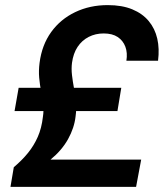

<svg xmlns="http://www.w3.org/2000/svg" viewBox="-20 -732 641 752"><path d="M21 0 34 -77Q67 -105 90 -133.5Q113 -162 128 -196Q143 -230 148 -274Q152 -299 149 -323.5Q146 -348 141 -374Q136 -400 133.5 -427.5Q131 -455 135 -486Q144 -556 180.5 -606.5Q217 -657 274.5 -684.5Q332 -712 402 -712Q458 -712 498 -695.5Q538 -679 562.5 -649.5Q587 -620 596 -580.5Q605 -541 599 -494H475Q480 -525 471 -549Q462 -573 441 -587Q420 -601 386 -601Q354 -601 327.5 -587.5Q301 -574 284 -548.5Q267 -523 262 -486Q259 -463 262 -437.5Q265 -412 270 -385.5Q275 -359 277.5 -331.5Q280 -304 276 -276Q271 -231 246.5 -187Q222 -143 178 -107H533L513 0ZM37 -297 53 -388H455L440 -297Z"/></svg>

Font: DM Sans 36pt
Style: Bold Italic
Weight: 700
Italic angle: -10°
Designer: Colophon Foundry, Jonny Pinhorn
Foundry: Colophon Foundry
Version: Version 4.004;gftools[0.9.30]